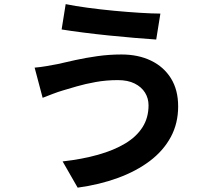

<svg xmlns="http://www.w3.org/2000/svg" viewBox="-20 -827 1040 911"><path d="M684.8 -327.1Q684.8 -360.4 668.2 -387.3Q651.5 -414.3 619.1 -430.6Q586.7 -446.9 539.3 -446.9Q484.5 -446.9 434.5 -437.9Q384.4 -428.9 344.5 -417.3Q304.7 -405.7 279.2 -398.1Q257.4 -391.8 230.4 -381.5Q203.5 -371.3 182.3 -362.9L144.3 -506.1Q169.9 -508.1 199.7 -513.2Q229.5 -518.2 253.6 -523Q290.8 -531.8 338.5 -542.2Q386.3 -552.7 442.2 -560.6Q498.1 -568.5 556.4 -568.5Q635.8 -568.5 696.3 -539.4Q756.8 -510.3 791.1 -455.4Q825.3 -400.4 825.3 -322.2Q825.3 -241.7 790.4 -176.9Q755.4 -112.1 691.4 -63.5Q627.3 -15 539.9 17.1Q452.6 49.2 348.5 63.4L277.1 -61.1Q370 -71.5 445.3 -92.8Q520.6 -114 574.2 -146.3Q627.8 -178.5 656.3 -223.5Q684.8 -268.5 684.8 -327.1ZM291.6 -807.4Q335.3 -798.4 395.6 -790.3Q456 -782.1 520.6 -776Q585.3 -769.9 643.4 -766.3Q701.5 -762.7 741 -762.5L721.2 -639.4Q677.5 -642.4 618.5 -647.3Q559.4 -652.2 496 -658.7Q432.6 -665.2 374.3 -672.7Q315.9 -680.2 272.4 -687.2Z"/></svg>

Font: Noto Sans HK Thin
Style: Regular
Weight: 100
Designer: Ryoko NISHIZUKA 西塚涼子 (kana, bopomofo & ideographs); Paul D. Hunt (Latin, Greek & Cyrillic); Sandoll Communications 산돌커뮤니
Foundry: Adobe
Version: Version 2.004-H2;hotconv 1.0.118;makeotfexe 2.5.65603